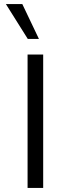

<svg xmlns="http://www.w3.org/2000/svg" viewBox="-20 -927 349 947"><path d="M116 -658H193V0H116ZM9 -907H90L172 -735H117Z"/></svg>

Font: LXGW Bright TC
Style: Regular
Weight: 400
Designer: Christian Thalmann (Catharsis Fonts)
Foundry: LXGW / Christian Thalmann (Catharsis Fonts) / Fontworks Inc.
Version: Version 5.501